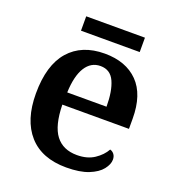

<svg xmlns="http://www.w3.org/2000/svg" viewBox="-127 -781 812 891"><g transform="rotate(20 279.0 -335.5)"><path d="M299 10Q178 10 114 -62Q50 -134 50 -265Q50 -405 112.5 -476.5Q175 -548 288 -548Q393 -548 452.5 -487.5Q512 -427 512 -308V-258H183Q185 -155 221 -108Q257 -61 326 -61Q377 -61 411.5 -84Q446 -107 463 -138Q475 -135 483 -124.5Q491 -114 491 -98Q491 -75 471 -49.5Q451 -24 408.5 -7Q366 10 299 10ZM379 -319Q379 -396 358.5 -441.5Q338 -487 289 -487Q242 -487 215 -444Q188 -401 185 -319ZM147 -610V-681H437V-610Z"/></g></svg>

Font: Noto Serif Khmer SemiBold
Style: Regular
Weight: 600
Version: Version 2.003